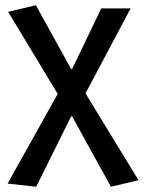

<svg xmlns="http://www.w3.org/2000/svg" viewBox="-20 -522 548 732"><path d="M9 178 118 190 251 -78H255L403 190L508 165L306 -166L478 -490H366L255 -259H251L117 -502L11 -477L200 -164Z"/></svg>

Font: Cambridge Sans Medium
Style: Regular
Weight: 500
Version: Version 2.020;PS 002.020;hotconv 1.0.88;makeotf.lib2.5.64775